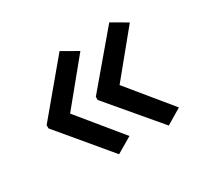

<svg xmlns="http://www.w3.org/2000/svg" viewBox="-97 -598 703 669"><g transform="rotate(-30 254.5 -263.5)"><path d="M40 -270 208 -471 271 -435 131 -264 271 -93 208 -56 40 -257ZM238 -270 408 -471 470 -435 330 -264 470 -93 408 -56 238 -257Z"/></g></svg>

Font: Noto Sans NKo Unjoined
Style: Regular
Weight: 400
Designer: Monotype Design Team
Foundry: Monotype Imaging Inc.
Version: Version 2.004